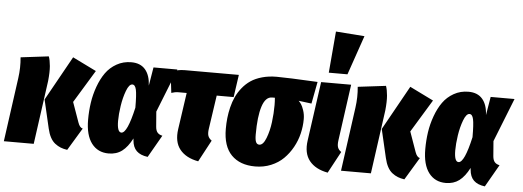

<svg xmlns="http://www.w3.org/2000/svg" viewBox="-60 -1009 3225 1185"><g transform="rotate(5 1552.5 -416.5)"><path d="M388.2 19Q364.7 15.6 346.9 8.5Q329.1 1.5 312 -11.7Q294.9 -24.9 282.7 -47.6Q270.5 -70.3 263.2 -102.1L222.2 -278.8L375 -553.2L522 -481L398.9 -278.8L442.9 -154.8Q453.6 -124 472.2 -120.1ZM-5.9 0 48.8 -395Q58.1 -461.9 51.8 -524.9L225.1 -545.9Q233.4 -522.9 236.6 -486.6Q239.7 -450.2 233.9 -394L179.2 0Z M735.8 -554.2Q792.5 -554.2 822.5 -519Q852.5 -483.9 855.5 -419.9L874.5 -534.2H1022.5L915.5 -264.2L922.9 -171.9Q924.8 -146.5 935.8 -134.5Q946.8 -122.6 965.8 -119.1L886.7 19Q841.3 13.2 817.6 -9.8Q793.9 -32.7 790.5 -76.2L789.6 -86.9Q761.7 -32.7 727.3 -6.8Q692.9 19 644.5 19Q577.1 19 538.8 -31.5Q500.5 -82 500.5 -178.2Q500.5 -231.9 508.1 -283.2Q515.6 -334.5 533.7 -384.3Q551.8 -434.1 578.1 -471.2Q604.5 -508.3 645.3 -531.2Q686 -554.2 735.8 -554.2ZM753.9 -418Q733.9 -418 717.5 -374.8Q701.2 -331.5 693.4 -279.5Q685.5 -227.5 685.5 -187Q685.5 -116.2 711.9 -116.2Q748.5 -116.2 784.7 -276.9Q784.7 -357.4 778.1 -387.7Q771.5 -418 753.9 -418Z M1278.3 -395 1247.6 -186Q1243.7 -158.7 1249 -143.1Q1254.4 -127.4 1271.5 -115.2L1199.7 19Q1123 4.9 1085.4 -42Q1047.9 -88.9 1059.6 -168.9L1092.3 -395H1041.5Q1020 -395 997.6 -387.2L982.4 -516.1Q1022.5 -534.2 1068.4 -534.2H1403.3L1383.3 -395Z M1552.2 20Q1458 20 1405 -33.9Q1352.1 -87.9 1352.1 -195.8Q1352.1 -230 1355.5 -262.2Q1358.9 -294.4 1367.4 -329.6Q1376 -364.7 1389.9 -395Q1403.8 -425.3 1426.3 -453.1Q1448.7 -481 1477.5 -500.5Q1506.3 -520 1547.4 -531.5Q1588.4 -543 1637.2 -543Q1702.6 -543 1891.1 -533.2L1865.2 -397L1785.2 -407.2Q1793.5 -398.9 1801.3 -387.7Q1809.1 -376.5 1817.6 -351.1Q1826.2 -325.7 1826.2 -296.9Q1826.2 -252 1815.4 -207.3Q1804.7 -162.6 1782 -121.6Q1759.3 -80.6 1727.5 -49.1Q1695.8 -17.6 1650.4 1.2Q1605 20 1552.2 20ZM1566.4 -116.2Q1590.3 -116.2 1607.9 -161.6Q1625.5 -207 1632.3 -261.7Q1639.2 -316.4 1639.2 -367.2Q1639.2 -388.7 1637.2 -413.1H1620.1Q1579.1 -413.1 1559.1 -350.8Q1539.1 -288.6 1539.1 -176.8Q1539.1 -143.6 1545.7 -129.9Q1552.2 -116.2 1566.4 -116.2Z M1977.1 -853 2154.8 -839.8 2070.8 -596.2H1955.1ZM2099.1 -534.2 2050.8 -186Q2046.9 -158.7 2052 -142.8Q2057.1 -127 2074.2 -115.2L2002 19Q1925.3 4.9 1887.7 -42Q1850.1 -88.9 1861.8 -168.9L1913.1 -534.2Z M2477.1 19Q2453.6 15.6 2435.8 8.5Q2418 1.5 2400.9 -11.7Q2383.8 -24.9 2371.6 -47.6Q2359.4 -70.3 2352.1 -102.1L2311 -278.8L2463.9 -553.2L2610.8 -481L2487.8 -278.8L2531.7 -154.8Q2542.5 -124 2561 -120.1ZM2083 0 2137.7 -395Q2147 -461.9 2140.6 -524.9L2314 -545.9Q2322.3 -522.9 2325.4 -486.6Q2328.6 -450.2 2322.8 -394L2268.1 0Z M2824.7 -554.2Q2881.3 -554.2 2911.4 -519Q2941.4 -483.9 2944.3 -419.9L2963.4 -534.2H3111.3L3004.4 -264.2L3011.7 -171.9Q3013.7 -146.5 3024.7 -134.5Q3035.6 -122.6 3054.7 -119.1L2975.6 19Q2930.2 13.2 2906.5 -9.8Q2882.8 -32.7 2879.4 -76.2L2878.4 -86.9Q2850.6 -32.7 2816.2 -6.8Q2781.7 19 2733.4 19Q2666 19 2627.7 -31.5Q2589.4 -82 2589.4 -178.2Q2589.4 -231.9 2596.9 -283.2Q2604.5 -334.5 2622.6 -384.3Q2640.6 -434.1 2667 -471.2Q2693.4 -508.3 2734.1 -531.2Q2774.9 -554.2 2824.7 -554.2ZM2842.8 -418Q2822.8 -418 2806.4 -374.8Q2790 -331.5 2782.2 -279.5Q2774.4 -227.5 2774.4 -187Q2774.4 -116.2 2800.8 -116.2Q2837.4 -116.2 2873.5 -276.9Q2873.5 -357.4 2866.9 -387.7Q2860.4 -418 2842.8 -418Z"/></g></svg>

Font: Fira Sans Compressed Heavy
Style: Italic
Weight: 900
Width: 3
Italic angle: -8°
Designer: Carrois Corporate & Edenspiekermann AG
Foundry: Carrois Corporate GbR & Edenspiekermann AG
Version: Version 4.203;PS 004.203;hotconv 1.0.88;makeotf.lib2.5.64775